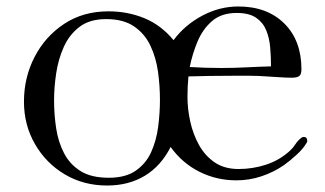

<svg xmlns="http://www.w3.org/2000/svg" viewBox="-20 -553 1005 593"><path d="M474 -245Q474 -288 468 -331.5Q462 -375 444.5 -412Q427 -449 394 -471.5Q361 -494 308 -494Q257 -494 225.5 -470Q194 -446 177 -408Q160 -370 153.5 -326.5Q147 -283 147 -243Q147 -199 153.5 -156.5Q160 -114 178 -79.5Q196 -45 229 -24.5Q262 -4 316 -4Q368 -4 399.5 -26Q431 -48 447 -83.5Q463 -119 468.5 -161.5Q474 -204 474 -245ZM817 -348Q817 -377 814.5 -406.5Q812 -436 802 -460Q792 -484 770.5 -498.5Q749 -513 711 -513Q664 -513 635 -488Q606 -463 590 -424.5Q574 -386 566 -346Q616 -343 663 -343Q702 -343 740.5 -345Q779 -347 817 -348ZM929 -117Q929 -114 927 -112Q917 -94 895.5 -74.5Q874 -55 857 -43Q825 -21 787.5 -8.5Q750 4 710 4Q649 4 596 -22.5Q543 -49 507 -99Q477 -40 427 -10Q377 20 311 20Q238 20 180 -14.5Q122 -49 88 -108Q54 -167 54 -239Q54 -314 87 -377.5Q120 -441 178.5 -479.5Q237 -518 315 -518Q374 -518 425.5 -497Q477 -476 516 -429Q551 -476 604.5 -504.5Q658 -533 716 -533Q805 -533 858 -480.5Q911 -428 911 -339Q911 -323 904 -318Q897 -313 882 -313Q863 -313 843 -314.5Q823 -316 803 -317Q777 -319 750.5 -319Q724 -319 697 -319Q663 -319 629.5 -318.5Q596 -318 562 -317Q559 -286 559 -254Q559 -217 567.5 -178Q576 -139 594.5 -105.5Q613 -72 643 -51.5Q673 -31 717 -31Q761 -31 802 -44.5Q843 -58 875 -87Q885 -96 892 -107Q899 -118 909 -126Q913 -130 919 -130Q929 -130 929 -117Z"/></svg>

Font: Kaisei Decol
Style: Regular
Weight: 400
Designer: Font-Kai, 金井和夫
Foundry: KAZUO KANAI
Version: Version 5.003